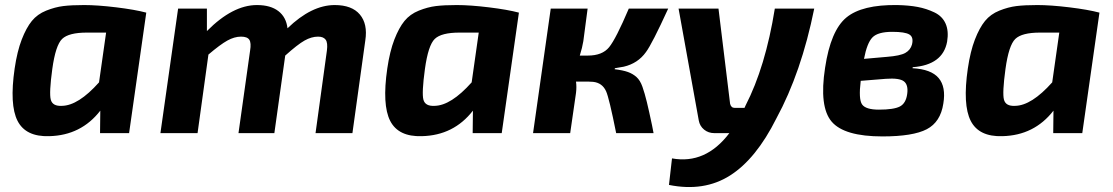

<svg xmlns="http://www.w3.org/2000/svg" viewBox="-20 -527 4407 760"><path d="M491 0H376L377 -89Q301 9 175 12Q82 15 49.5 -48.5Q17 -112 38 -256Q48 -324 66 -370.5Q84 -417 106 -444Q128 -471 163 -485Q198 -499 230.5 -503Q263 -507 313 -507Q366 -507 440 -498Q514 -489 559 -477ZM400 -398H324Q252 -398 226 -373Q200 -348 187 -254Q174 -159 181 -132.5Q188 -106 225 -108Q290 -109 372 -201Z M799 -493V-404Q901 -507 997 -507Q1051 -507 1082 -483Q1113 -459 1118 -415Q1213 -507 1305 -507Q1373 -507 1404.5 -469.5Q1436 -432 1426 -367L1375 0H1229L1274 -327Q1278 -358 1269 -370Q1260 -382 1239 -382Q1213 -382 1185.5 -366.5Q1158 -351 1109 -307L1066 0H924L970 -327Q975 -357 967 -369.5Q959 -382 934 -382Q908 -382 880 -366.5Q852 -351 805 -311L762 0H615L685 -493Z M1966 0H1851L1852 -89Q1776 9 1650 12Q1557 15 1524.5 -48.5Q1492 -112 1513 -256Q1523 -324 1541 -370.5Q1559 -417 1581 -444Q1603 -471 1638 -485Q1673 -499 1705.5 -503Q1738 -507 1788 -507Q1841 -507 1915 -498Q1989 -489 2034 -477ZM1875 -398H1799Q1727 -398 1701 -373Q1675 -348 1662 -254Q1649 -159 1656 -132.5Q1663 -106 1700 -108Q1765 -109 1847 -201Z M2414 -257 2413 -253Q2446 -249 2465.5 -242Q2485 -235 2499.5 -222Q2514 -209 2523 -183.5Q2532 -158 2540.5 -123Q2549 -88 2561 -31Q2565 -11 2567 0H2419Q2391 -140 2379 -166Q2364 -199 2328 -203Q2320 -204 2309 -204H2260Q2263 -183 2260 -159L2237 0H2090L2160 -493H2306L2289 -364Q2285 -339 2275 -307H2307Q2364 -307 2391 -340Q2418 -373 2469 -493H2625Q2561 -353 2537 -321Q2505 -276 2449 -263Q2434 -260 2414 -257Z M3047 -493H3203Q3152 -240 3053 -58Q2973 102 2870 167.5Q2767 233 2628 205L2640 100Q2773 124 2867 0H2808Q2784 0 2767 -14Q2750 -28 2746 -50L2666 -493H2824L2870 -116Q2874 -100 2888 -100H2927L2931 -109Q3010 -262 3047 -493Z M3593 -261 3592 -257Q3666 -253 3695.5 -218Q3725 -183 3714 -117Q3703 -44 3648.5 -15.5Q3594 13 3473 13Q3322 13 3272 -45.5Q3222 -104 3246 -259Q3268 -406 3330 -457.5Q3392 -509 3532 -507Q3578 -506 3612.5 -499.5Q3647 -493 3678.5 -478Q3710 -463 3723 -433.5Q3736 -404 3729 -362Q3712 -270 3593 -261ZM3400 -294 3491 -302Q3543 -306 3563.5 -317.5Q3584 -329 3590 -351Q3597 -380 3579.5 -390.5Q3562 -401 3512 -401Q3455 -401 3433.5 -379Q3412 -357 3400 -294ZM3486 -215 3387 -207Q3378 -134 3392.5 -113.5Q3407 -93 3459 -93Q3518 -93 3542 -105.5Q3566 -118 3571 -155Q3576 -191 3558 -205Q3540 -219 3486 -215Z M4264 0H4149L4150 -89Q4074 9 3948 12Q3855 15 3822.5 -48.5Q3790 -112 3811 -256Q3821 -324 3839 -370.5Q3857 -417 3879 -444Q3901 -471 3936 -485Q3971 -499 4003.5 -503Q4036 -507 4086 -507Q4139 -507 4213 -498Q4287 -489 4332 -477ZM4173 -398H4097Q4025 -398 3999 -373Q3973 -348 3960 -254Q3947 -159 3954 -132.5Q3961 -106 3998 -108Q4063 -109 4145 -201Z"/></svg>

Font: Exo 2.0
Style: Bold Italic
Weight: 700
Italic angle: -8°
Designer: Natanael Gama
Version: Version 1.001;PS 001.001;hotconv 1.0.70;makeotf.lib2.5.58329